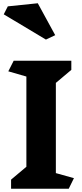

<svg xmlns="http://www.w3.org/2000/svg" viewBox="-20 -1160 505 1179"><path d="M402 -1H48V-57L142 -136V-690L31 -722L64 -787H418V-731L323 -651V-97L434 -66ZM262 -917 3 -1072 28 -1121 212 -1140 319 -944Z"/></svg>

Font: Inknut Antiqua
Style: Bold
Weight: 700
Designer: Claus Eggers Sørensen
Foundry: Claus Eggers Sørensen
Version: Version 1.003; ttfautohint (v1.8.2) -l 8 -r 50 -G 200 -x 14 